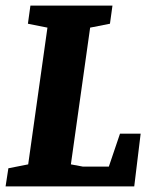

<svg xmlns="http://www.w3.org/2000/svg" viewBox="-34 -668 536 688"><path d="M-14 0 -4 -65 67 -79 136 -569 66 -583 75 -648H369L360 -583L289 -569L220 -79L263 -71H356L396 -189H470L447 0Z"/></svg>

Font: Faustina Light ExtraBold
Style: Italic
Weight: 800
Italic angle: -8°
Version: Version 1.200